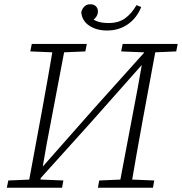

<svg xmlns="http://www.w3.org/2000/svg" viewBox="-20 -880 853 900"><path d="M12 0 19 -34 137 -39H155L277 -34L271 0ZM110 0 177 -362Q191 -440 205 -518Q219 -596 232 -674H288L199 -206L163 0ZM122 -639 129 -674H387L380 -639L263 -634H244ZM439 0 445 -34 563 -39H581L703 -34L697 0ZM537 0 626 -470 662 -674H715L648 -312Q634 -234 620 -156Q606 -78 593 0ZM548 -639 555 -674H813L806 -639L689 -634H671ZM157 -30 156 -94H176L423 -374L670 -649L671 -585H653L404 -304ZM482 -737Q432 -737 398 -760Q364 -783 361 -823Q365 -839 375.5 -849.5Q386 -860 403 -860Q419 -860 429 -851Q439 -842 439 -826Q439 -810 427.5 -796.5Q416 -783 397 -776L394 -809Q409 -791 431.5 -781.5Q454 -772 489 -772Q535 -772 565.5 -793.5Q596 -815 620 -856L642 -847Q621 -795 579 -766Q537 -737 482 -737Z"/></svg>

Font: Source Serif 4 Light
Style: Italic
Weight: 300
Italic angle: -12°
Designer: Frank Grießhammer
Foundry: Adobe Systems Incorporated
Version: Version 4.004;hotconv 1.0.116;makeotfexe 2.5.65601